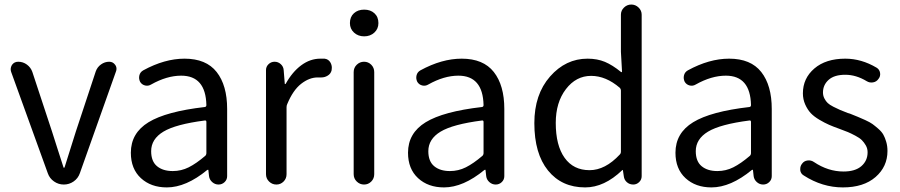

<svg xmlns="http://www.w3.org/2000/svg" viewBox="-20 -816 3980 849"><path d="M191.4 -49.8 29.3 -498Q27.3 -503.9 27.3 -509.8Q27.3 -519.5 33.2 -529.3Q43 -543 60.5 -543Q82 -543 99.1 -530.3Q116.2 -517.6 123 -498L210 -234.4Q214.8 -219.7 232.9 -162.6Q251 -105.5 260.7 -76.2Q260.7 -74.2 262.7 -74.2Q264.6 -74.2 265.6 -76.2Q309.6 -214.8 315.4 -234.4L403.3 -500Q410.2 -519.5 426.8 -531.2Q443.4 -543 462.9 -543Q479.5 -543 489.3 -529.3Q495.1 -521.5 495.1 -511.7Q495.1 -505.9 493.2 -501L333 -49.8Q325.2 -27.3 305.7 -13.7Q286.1 0 262.2 0Q238.3 0 218.8 -13.7Q199.2 -27.3 191.4 -49.8Z M717.8 12.7Q647.5 12.7 603 -28.3Q558.6 -69.3 558.6 -140.6Q558.6 -227.5 636.7 -275.4Q714.8 -323.2 885.7 -342.8Q892.6 -343.8 892.6 -351.6Q889.6 -481.4 781.2 -481.4Q717.8 -481.4 648.4 -442.4Q635.7 -434.6 621.6 -438Q607.4 -441.4 599.6 -454.1Q592.8 -467.8 596.2 -482.4Q599.6 -497.1 613.3 -504.9Q708 -556.6 795.9 -556.6Q891.6 -556.6 938 -497.6Q984.4 -438.5 984.4 -334V-37.1Q984.4 -21.5 973.1 -10.7Q961.9 0 946.3 0Q930.7 0 918.5 -10.7Q906.2 -21.5 904.3 -37.1L901.4 -63.5Q901.4 -65.4 899.9 -65.4Q898.4 -65.4 896.5 -64.5Q802.7 12.7 717.8 12.7ZM744.1 -59.6Q781.2 -59.6 814.5 -76.2Q847.7 -92.8 887.7 -127Q892.6 -131.8 892.6 -139.6V-276.4Q892.6 -283.2 887.7 -283.2Q886.7 -283.2 885.7 -283.2Q756.8 -266.6 702.6 -233.9Q648.4 -201.2 648.4 -147.5Q648.4 -102.5 674.3 -81.1Q700.2 -59.6 744.1 -59.6Z M1156.2 -45.9V-505.9Q1156.2 -521.5 1167.5 -532.2Q1178.7 -543 1194.3 -543Q1210 -543 1221.7 -532.2Q1233.4 -521.5 1234.4 -505.9L1239.3 -445.3Q1239.3 -444.3 1240.7 -444.3Q1242.2 -444.3 1243.2 -445.3Q1272.5 -498 1312 -527.3Q1351.6 -556.6 1396.5 -556.6Q1407.2 -556.6 1415 -556.6Q1432.6 -554.7 1441.4 -539.1Q1447.3 -528.3 1447.3 -516.6Q1447.3 -510.7 1446.3 -504.9Q1442.4 -489.3 1428.7 -481.4Q1416 -473.6 1401.4 -473.6Q1399.4 -473.6 1397.5 -473.6Q1391.6 -473.6 1384.8 -473.6Q1347.7 -473.6 1311.5 -445.3Q1275.4 -417 1250 -355.5Q1247.1 -349.6 1247.1 -341.8V-45.9Q1247.1 -26.4 1233.9 -13.2Q1220.7 0 1202.1 0Q1183.6 0 1169.9 -13.2Q1156.2 -26.4 1156.2 -45.9Z M1543.9 -45.9V-497.1Q1543.9 -516.6 1557.6 -529.8Q1571.3 -543 1589.8 -543Q1608.4 -543 1621.6 -529.8Q1634.8 -516.6 1634.8 -497.1V-45.9Q1634.8 -26.4 1621.6 -13.2Q1608.4 0 1589.8 0Q1571.3 0 1557.6 -13.2Q1543.9 -26.4 1543.9 -45.9ZM1527.3 -713.9Q1527.3 -741.2 1544.9 -757.3Q1562.5 -773.4 1590.3 -773.4Q1618.2 -773.4 1635.7 -757.3Q1653.3 -741.2 1653.3 -713.9Q1653.3 -688.5 1635.3 -671.9Q1617.2 -655.3 1590.3 -655.3Q1563.5 -655.3 1545.4 -671.9Q1527.3 -688.5 1527.3 -713.9Z M1943.4 12.7Q1873 12.7 1828.6 -28.3Q1784.2 -69.3 1784.2 -140.6Q1784.2 -227.5 1862.3 -275.4Q1940.4 -323.2 2111.3 -342.8Q2118.2 -343.8 2118.2 -351.6Q2115.2 -481.4 2006.8 -481.4Q1943.4 -481.4 1874 -442.4Q1861.3 -434.6 1847.2 -438Q1833 -441.4 1825.2 -454.1Q1818.4 -467.8 1821.8 -482.4Q1825.2 -497.1 1838.9 -504.9Q1933.6 -556.6 2021.5 -556.6Q2117.2 -556.6 2163.6 -497.6Q2210 -438.5 2210 -334V-37.1Q2210 -21.5 2198.7 -10.7Q2187.5 0 2171.9 0Q2156.2 0 2144 -10.7Q2131.8 -21.5 2129.9 -37.1L2127 -63.5Q2127 -65.4 2125.5 -65.4Q2124 -65.4 2122.1 -64.5Q2028.3 12.7 1943.4 12.7ZM1969.7 -59.6Q2006.8 -59.6 2040 -76.2Q2073.2 -92.8 2113.3 -127Q2118.2 -131.8 2118.2 -139.6V-276.4Q2118.2 -283.2 2113.3 -283.2Q2112.3 -283.2 2111.3 -283.2Q1982.4 -266.6 1928.2 -233.9Q1874 -201.2 1874 -147.5Q1874 -102.5 1899.9 -81.1Q1925.8 -59.6 1969.7 -59.6Z M2567.4 12.7Q2463.9 12.7 2403.3 -62Q2342.8 -136.7 2342.8 -271.5Q2342.8 -398.4 2412.1 -477.5Q2481.4 -556.6 2578.1 -556.6Q2621.1 -556.6 2654.8 -542.5Q2688.5 -528.3 2725.6 -498Q2727.5 -496.1 2729 -497.1Q2730.5 -498 2730.5 -500L2725.6 -586.9V-751Q2725.6 -769.5 2739.3 -782.7Q2752.9 -795.9 2771.5 -795.9Q2790 -795.9 2803.7 -782.7Q2817.4 -769.5 2817.4 -751V-37.1Q2817.4 -21.5 2806.2 -10.7Q2794.9 0 2780.3 0Q2763.7 0 2752 -10.3Q2740.2 -20.5 2738.3 -37.1L2734.4 -63.5Q2734.4 -64.5 2733.4 -64.5Q2732.4 -64.5 2731.4 -63.5Q2652.3 12.7 2567.4 12.7ZM2586.9 -63.5Q2656.2 -63.5 2720.7 -132.8Q2725.6 -137.7 2725.6 -145.5V-416Q2725.6 -422.9 2720.7 -427.7Q2659.2 -480.5 2593.8 -480.5Q2527.3 -480.5 2482.4 -421.9Q2437.5 -363.3 2437.5 -272.5Q2437.5 -172.9 2476.6 -118.2Q2515.6 -63.5 2586.9 -63.5Z M3126 12.7Q3055.7 12.7 3011.2 -28.3Q2966.8 -69.3 2966.8 -140.6Q2966.8 -227.5 3044.9 -275.4Q3123 -323.2 3293.9 -342.8Q3300.8 -343.8 3300.8 -351.6Q3297.9 -481.4 3189.5 -481.4Q3126 -481.4 3056.6 -442.4Q3043.9 -434.6 3029.8 -438Q3015.6 -441.4 3007.8 -454.1Q3001 -467.8 3004.4 -482.4Q3007.8 -497.1 3021.5 -504.9Q3116.2 -556.6 3204.1 -556.6Q3299.8 -556.6 3346.2 -497.6Q3392.6 -438.5 3392.6 -334V-37.1Q3392.6 -21.5 3381.3 -10.7Q3370.1 0 3354.5 0Q3338.9 0 3326.7 -10.7Q3314.5 -21.5 3312.5 -37.1L3309.6 -63.5Q3309.6 -65.4 3308.1 -65.4Q3306.6 -65.4 3304.7 -64.5Q3210.9 12.7 3126 12.7ZM3152.3 -59.6Q3189.5 -59.6 3222.7 -76.2Q3255.9 -92.8 3295.9 -127Q3300.8 -131.8 3300.8 -139.6V-276.4Q3300.8 -283.2 3295.9 -283.2Q3294.9 -283.2 3293.9 -283.2Q3165 -266.6 3110.8 -233.9Q3056.6 -201.2 3056.6 -147.5Q3056.6 -102.5 3082.5 -81.1Q3108.4 -59.6 3152.3 -59.6Z M3707 12.7Q3616.2 12.7 3534.2 -40Q3520.5 -47.9 3518.6 -63.5Q3518.6 -66.4 3518.6 -69.3Q3518.6 -82 3526.4 -91.8Q3535.2 -104.5 3550.8 -106.4Q3566.4 -108.4 3579.1 -99.6Q3641.6 -57.6 3710 -57.6Q3761.7 -57.6 3789.1 -81.5Q3816.4 -105.5 3816.4 -142.6Q3816.4 -159.2 3808.6 -172.9Q3800.8 -186.5 3791 -196.3Q3781.2 -206.1 3761.7 -216.3Q3742.2 -226.6 3729.5 -231.9Q3716.8 -237.3 3692.4 -246.1Q3665 -255.9 3646 -264.2Q3627 -272.5 3603 -286.6Q3579.1 -300.8 3564.9 -315.9Q3550.8 -331.1 3540.5 -354Q3530.3 -377 3530.3 -403.3Q3530.3 -469.7 3581.1 -513.2Q3631.8 -556.6 3717.8 -556.6Q3789.1 -556.6 3856.4 -516.6Q3869.1 -508.8 3871.6 -493.7Q3874 -478.5 3864.3 -466.8Q3855.5 -454.1 3840.3 -451.7Q3825.2 -449.2 3812.5 -457Q3765.6 -485.4 3717.8 -485.4Q3668.9 -485.4 3644 -462.9Q3619.1 -440.4 3619.1 -407.2Q3619.1 -392.6 3625.5 -380.4Q3631.8 -368.2 3640.1 -360.4Q3648.4 -352.5 3665.5 -343.8Q3682.6 -335 3694.3 -330.1Q3706.1 -325.2 3728.5 -316.4Q3735.4 -314.5 3738.3 -313.5Q3762.7 -303.7 3773.4 -299.3Q3784.2 -294.9 3805.7 -285.2Q3827.1 -275.4 3837.9 -267.6Q3848.6 -259.8 3863.8 -246.6Q3878.9 -233.4 3886.2 -220.2Q3893.6 -207 3898.9 -188.5Q3904.3 -169.9 3904.3 -148.4Q3904.3 -79.1 3851.6 -33.2Q3798.8 12.7 3707 12.7Z"/></svg>

Font: Gen Jyuu Gothic Regular
Style: Regular
Weight: 400
Designer: [Source Han Sans]
Ryoko NISHIZUKA  (kana & ideographs); Paul D. Hunt (Latin, Greek & Cyrillic); Wenlong ZHANG  (bopomofo
Version: Version 1.002.20150607